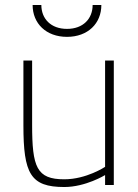

<svg xmlns="http://www.w3.org/2000/svg" viewBox="-20 -743 556 771"><path d="M111 -723C111 -649 165 -595 249 -595C333 -595 387 -649 387 -723H352C352 -668 314 -627 249 -627C184 -627 146 -668 146 -723H111ZM437 0H402V-40C402 -40 324 8 238 8C102 8 74 -46 74 -240V-500H109V-242C109 -72 127 -23 238 -23C327 -23 402 -73 402 -73V-500H437Z"/></svg>

Font: RazerF5 Thin
Style: Regular
Weight: 250
Foundry: Razer Inc.
Version: Version 2